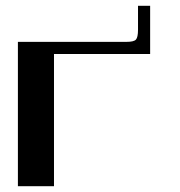

<svg xmlns="http://www.w3.org/2000/svg" viewBox="-20 -645 623 665"><path d="M500 -458H167V0H42V-500H418Q443.4 -500 450.7 -507.8Q458 -515.6 458 -542V-625H500Z"/></svg>

Font: okolaks
Style: Bold
Weight: 600
Width: 8
Version: Version 000.6.0